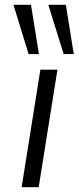

<svg xmlns="http://www.w3.org/2000/svg" viewBox="-20 -779 328 799"><path d="M70 0 148 -489H219L141 0ZM245 -554 181 -759H254L287 -554ZM99 -554 36 -759H109L142 -554Z"/></svg>

Font: Nunito Sans 10pt Expanded Light
Style: Italic
Weight: 300
Width: 7
Italic angle: -9°
Designer: Vernon Adams
Foundry: Vernon Adams
Version: Version 3.101;gftools[0.9.27]